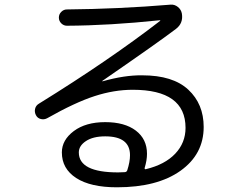

<svg xmlns="http://www.w3.org/2000/svg" viewBox="-20 -757 1040 817"><path d="M521.5 -32.2Q533.2 -68.4 533.2 -96.7Q533.2 -176.8 427.7 -176.8Q376 -176.8 345.7 -156.7Q315.4 -136.7 315.4 -108.4Q315.4 -23.4 482.4 -23.4Q487.3 -23.4 496.6 -23.9Q505.9 -24.4 509.8 -24.4Q518.6 -24.4 521.5 -32.2ZM180.7 -253.9Q168 -247.1 153.8 -250.5Q139.6 -253.9 132.8 -267.1Q126 -280.3 129.4 -294.4Q132.8 -308.6 146.5 -316.4Q443.4 -500 661.1 -668Q662.1 -668.9 662.1 -669.9Q662.1 -670.9 660.2 -670.9Q446.3 -648.4 264.6 -647.5Q251 -647.5 240.7 -657.7Q230.5 -668 230.5 -682.1Q230.5 -696.3 240.7 -706.5Q251 -716.8 264.6 -716.8Q484.4 -718.8 707 -737.3Q723.6 -738.3 737.3 -727.1Q751 -715.8 753.9 -699.2Q760.7 -658.2 728.5 -633.8Q655.3 -578.1 416 -413.1Q415 -413.1 415 -411.1H417Q509.8 -437.5 585 -436.5Q715.8 -436.5 781.2 -375.5Q846.7 -314.5 846.7 -216.8Q846.7 -100.6 748 -30.3Q649.4 40 477.5 40Q365.2 40 304.2 0.5Q243.2 -39.1 243.2 -108.4Q243.2 -161.1 293.9 -199.2Q344.7 -237.3 427.7 -237.3Q510.7 -237.3 558.1 -201.2Q605.5 -165 605.5 -102.5Q605.5 -75.2 595.7 -43Q594.7 -40 596.2 -38.1Q597.7 -36.1 600.6 -37.1Q681.6 -56.6 725.6 -103Q769.5 -149.4 769.5 -212.9Q769.5 -375 544.9 -375Q465.8 -375 382.8 -348.1Q299.8 -321.3 180.7 -253.9Z"/></svg>

Font: Rounded Mgen+ 2m regular
Style: Regular
Weight: 400
Designer: [Source Han Sans]
Ryoko NISHIZUKA  (kana & ideographs); Paul D. Hunt (Latin, Greek & Cyrillic); Wenlong ZHANG  (bopomofo
Version: Version 1.059.20150602